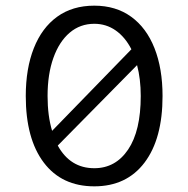

<svg xmlns="http://www.w3.org/2000/svg" viewBox="-20 -647 665 678"><path d="M313 11Q198 11 134.5 -73Q71 -157 71 -308Q71 -405 99.5 -477Q128 -549 182 -588Q236 -627 313 -627Q389 -627 443 -588Q497 -549 525.5 -477Q554 -405 554 -308Q554 -157 490.5 -73Q427 11 313 11ZM148 -308Q148 -238 164 -185L444 -473Q422 -516 388.5 -539.5Q355 -563 313 -563Q263 -563 226 -531.5Q189 -500 168.5 -442.5Q148 -385 148 -308ZM313 -53Q388 -53 432.5 -119Q477 -185 477 -308Q477 -368 464 -417L184 -133Q228 -53 313 -53Z"/></svg>

Font: Inconsolata Expanded Thin
Style: Regular
Weight: 100
Width: 7
Monospace: yes
Designer: Raph Levien, Cyreal, Brenton Simpson
Foundry: Raph Levien, Cyreal, Google
Version: Version 3.100; ttfautohint (v1.8.4.7-5d5b)